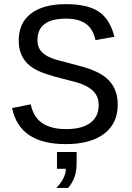

<svg xmlns="http://www.w3.org/2000/svg" viewBox="-20 -689 640 931"><path d="M550.8 -180.7Q550.8 -90.8 485.1 -40.5Q419.4 9.8 297.9 9.8Q74.7 9.8 38.6 -165L128.9 -183.1Q142.6 -120.1 185.5 -91.6Q228.5 -63 300.3 -63Q377.9 -63 418.2 -93.3Q458.5 -123.5 458.5 -179.2Q458.5 -213.4 442.6 -234.9Q426.8 -256.3 400.9 -270Q375 -283.7 342.5 -292.2Q310.1 -300.8 276.9 -309.1Q198.2 -329.6 164.8 -345.7Q131.3 -361.8 111.3 -382.6Q91.3 -403.3 81.1 -430.2Q70.8 -457 70.8 -493.2Q70.8 -577.6 130.1 -623.3Q189.5 -668.9 300.3 -668.9Q403.8 -668.9 458.5 -632.8Q513.2 -596.7 534.7 -510.7L442.9 -494.6Q431.2 -549.3 396 -574Q360.8 -598.6 299.8 -598.6Q161.6 -598.6 161.6 -494.6Q161.6 -465.3 174.6 -447Q187.5 -428.7 209.7 -416.7Q231.9 -404.8 261.5 -397Q291 -389.2 324.7 -380.4Q392.6 -363.3 422.4 -351.8Q452.1 -340.3 475.3 -325.7Q498.5 -311 515.1 -291Q531.7 -271 541.3 -244.1Q550.8 -217.3 550.8 -180.7ZM351.6 99.6Q351.6 142.1 340.8 170.7Q330.1 199.2 310.5 222.2H253.4Q299.3 173.3 299.3 129.4H256.3V47.9H351.6Z"/></svg>

Font: Liberation Mono
Style: Regular
Weight: 400
Monospace: yes
Designer: Steve Matteson
Foundry: Ascender Corporation
Version: Version 2.1.5